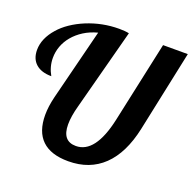

<svg xmlns="http://www.w3.org/2000/svg" viewBox="-138 -888 1032 1029"><g transform="rotate(20 378.5 -373.5)"><path d="M155.3 -185.1Q155.3 -232.4 169.4 -290L271.5 -695.8Q228.5 -684.6 194.3 -663.1Q160.2 -641.6 136.2 -612.8Q113.3 -585.4 101.3 -553Q89.4 -520.5 89.4 -486.3Q89.4 -436 115.2 -390.6Q58.1 -390.6 26.6 -418.5Q-4.9 -446.3 -4.9 -497.6Q-4.9 -530.3 9 -562.3Q22.9 -594.2 48.8 -623.5Q73.2 -651.9 108.4 -675.8Q143.6 -699.7 186 -717.3Q274.9 -753.9 371.1 -753.9Q404.8 -753.9 427.2 -749L305.2 -287.1Q288.1 -224.6 288.1 -179.2Q288.1 -84 366.2 -84Q476.6 -84 521.5 -290L621.1 -752H762.2L664.6 -290Q633.3 -143.6 555.2 -68.4Q477.1 6.8 355.5 6.8Q255.9 6.8 205.6 -41.5Q155.3 -89.8 155.3 -185.1Z"/></g></svg>

Font: Pattaya
Style: Regular
Weight: 400
Designer: Pablo Impallari / Thai characters Designed by Thanarat Vachiruckul and Suppakit Chalermlarp
Foundry: Pablo Impallari
Version: Version 1.007;September 16, 2023;FontCreator 15.0.0.2934 64-